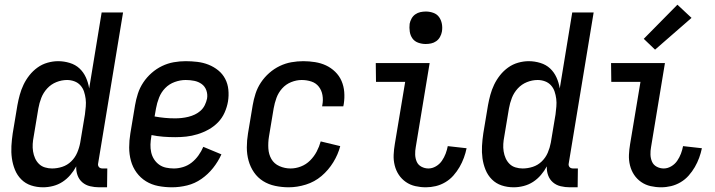

<svg xmlns="http://www.w3.org/2000/svg" viewBox="-20 -788 3040 816"><path d="M163 8Q136 8 112 0Q88 -8 70.5 -25.5Q53 -43 43.5 -66.5Q34 -90 30.5 -115.5Q27 -141 28.5 -167.5Q30 -194 34 -221L54 -341Q58 -363 64 -385Q70 -407 80 -428Q90 -449 105 -468Q120 -487 139.5 -501Q159 -515 182 -521.5Q205 -528 227 -528Q252 -528 276.5 -520.5Q301 -513 318 -497Q335 -481 345 -459Q355 -437 359 -412L412 -735H503L397 -93Q396 -89 397 -85Q398 -81 400.5 -78Q403 -75 407 -73.5Q411 -72 416 -72H436L435 8H402Q382 8 363 3.5Q344 -1 330 -13Q316 -25 309.5 -43Q303 -61 304 -81Q294 -62 279 -44.5Q264 -27 245.5 -15Q227 -3 205.5 2.5Q184 8 163 8ZM201 -72Q223 -72 244.5 -79Q266 -86 282.5 -102Q299 -118 308 -139Q317 -160 321 -182L341 -302Q343 -318 344.5 -335Q346 -352 344 -368Q342 -384 337 -399Q332 -414 321.5 -425.5Q311 -437 296 -442.5Q281 -448 265 -448Q242 -448 219.5 -439Q197 -430 180.5 -412Q164 -394 155.5 -372Q147 -350 143 -327L123 -207Q120 -192 119 -176Q118 -160 120.5 -144.5Q123 -129 129 -115.5Q135 -102 145.5 -91.5Q156 -81 171 -76.5Q186 -72 201 -72Z M711 8Q681 8 652.5 2.5Q624 -3 600.5 -17.5Q577 -32 560.5 -54.5Q544 -77 536.5 -104.5Q529 -132 529 -161.5Q529 -191 534 -221L554 -341Q558 -365 566 -390Q574 -415 589 -437.5Q604 -460 624.5 -478Q645 -496 669 -507.5Q693 -519 718.5 -523.5Q744 -528 769 -528Q794 -528 819 -525Q844 -522 866.5 -513Q889 -504 907.5 -489Q926 -474 937 -453Q948 -432 950.5 -407Q953 -382 949 -357Q945 -333 934.5 -309.5Q924 -286 906.5 -268Q889 -250 866.5 -237.5Q844 -225 819.5 -217.5Q795 -210 771.5 -207.5Q748 -205 725 -205Q699 -205 673.5 -207Q648 -209 624 -214L623 -207Q620 -190 619.5 -173.5Q619 -157 622.5 -141Q626 -125 634.5 -111.5Q643 -98 656 -88.5Q669 -79 685.5 -75.5Q702 -72 719 -72Q738 -72 758 -78Q778 -84 794.5 -97Q811 -110 823.5 -127.5Q836 -145 844 -164L921 -132Q907 -101 885.5 -74Q864 -47 836 -27.5Q808 -8 775.5 0Q743 8 711 8ZM724 -285Q738 -285 752 -286.5Q766 -288 780.5 -291.5Q795 -295 808.5 -301.5Q822 -308 833 -318Q844 -328 850.5 -341.5Q857 -355 860 -369Q863 -387 857 -404Q851 -421 837 -431Q823 -441 805.5 -444.5Q788 -448 769 -448Q746 -448 722.5 -439.5Q699 -431 682 -413.5Q665 -396 656 -373Q647 -350 643 -327L637 -293Q659 -289 680.5 -287Q702 -285 724 -285Z M1207 8Q1178 8 1149.5 2Q1121 -4 1098 -18.5Q1075 -33 1059.5 -55.5Q1044 -78 1036.5 -105Q1029 -132 1029 -161.5Q1029 -191 1034 -221L1054 -341Q1058 -365 1066 -390Q1074 -415 1089 -437.5Q1104 -460 1124.5 -478Q1145 -496 1169 -507.5Q1193 -519 1218.5 -523.5Q1244 -528 1269 -528Q1294 -528 1319 -524Q1344 -520 1365.5 -510Q1387 -500 1404.5 -483Q1422 -466 1431.5 -444Q1441 -422 1443 -397Q1445 -372 1441 -346L1439 -336H1349L1350 -342Q1354 -363 1350.5 -383.5Q1347 -404 1335 -419.5Q1323 -435 1303.5 -441.5Q1284 -448 1262 -448Q1240 -448 1217.5 -439Q1195 -430 1179 -412Q1163 -394 1155 -372Q1147 -350 1143 -327L1123 -207Q1119 -182 1120.5 -157Q1122 -132 1133.5 -112Q1145 -92 1167.5 -82Q1190 -72 1215 -72Q1237 -72 1259 -80.5Q1281 -89 1298 -106Q1315 -123 1326 -144Q1337 -165 1343 -187L1426 -167Q1417 -132 1396.5 -98.5Q1376 -65 1346.5 -40Q1317 -15 1280 -3.5Q1243 8 1207 8Z M1790 8Q1767 8 1745 3Q1723 -2 1705 -14.5Q1687 -27 1675 -45Q1663 -63 1657.5 -85Q1652 -107 1653 -130Q1654 -153 1658 -176L1702 -440H1578L1577 -520H1806L1747 -163Q1744 -147 1744.5 -131Q1745 -115 1751 -101Q1757 -87 1771 -79.5Q1785 -72 1801 -72Q1817 -72 1832.5 -81Q1848 -90 1858 -104.5Q1868 -119 1874 -135Q1880 -151 1883 -167L1963 -158Q1959 -138 1951.5 -117.5Q1944 -97 1933 -78Q1922 -59 1907 -42Q1892 -25 1872.5 -13.5Q1853 -2 1832 3Q1811 8 1790 8ZM1789 -601Q1773 -601 1757.5 -606.5Q1742 -612 1733 -624.5Q1724 -637 1721.5 -653.5Q1719 -670 1721 -687Q1723 -698 1729 -709Q1735 -720 1745 -727Q1755 -734 1766.5 -736.5Q1778 -739 1790 -739Q1806 -739 1821.5 -733.5Q1837 -728 1846 -715.5Q1855 -703 1858 -686.5Q1861 -670 1858 -653Q1856 -642 1850 -631Q1844 -620 1834 -613Q1824 -606 1812.5 -603.5Q1801 -601 1789 -601Z M2163 8Q2136 8 2112 0Q2088 -8 2070.5 -25.5Q2053 -43 2043.5 -66.5Q2034 -90 2030.5 -115.5Q2027 -141 2028.5 -167.5Q2030 -194 2034 -221L2054 -341Q2058 -363 2064 -385Q2070 -407 2080 -428Q2090 -449 2105 -468Q2120 -487 2139.5 -501Q2159 -515 2182 -521.5Q2205 -528 2227 -528Q2252 -528 2276.5 -520.5Q2301 -513 2318 -497Q2335 -481 2345 -459Q2355 -437 2359 -412L2412 -735H2503L2397 -93Q2396 -89 2397 -85Q2398 -81 2400.5 -78Q2403 -75 2407 -73.5Q2411 -72 2416 -72H2436L2435 8H2402Q2382 8 2363 3.5Q2344 -1 2330 -13Q2316 -25 2309.5 -43Q2303 -61 2304 -81Q2294 -62 2279 -44.5Q2264 -27 2245.5 -15Q2227 -3 2205.5 2.5Q2184 8 2163 8ZM2201 -72Q2223 -72 2244.5 -79Q2266 -86 2282.5 -102Q2299 -118 2308 -139Q2317 -160 2321 -182L2341 -302Q2343 -318 2344.5 -335Q2346 -352 2344 -368Q2342 -384 2337 -399Q2332 -414 2321.5 -425.5Q2311 -437 2296 -442.5Q2281 -448 2265 -448Q2242 -448 2219.5 -439Q2197 -430 2180.5 -412Q2164 -394 2155.5 -372Q2147 -350 2143 -327L2123 -207Q2120 -192 2119 -176Q2118 -160 2120.5 -144.5Q2123 -129 2129 -115.5Q2135 -102 2145.5 -91.5Q2156 -81 2171 -76.5Q2186 -72 2201 -72Z M2790 8Q2767 8 2745 3Q2723 -2 2705 -14.5Q2687 -27 2675 -45Q2663 -63 2657.5 -85Q2652 -107 2653 -130Q2654 -153 2658 -176L2702 -440H2578L2577 -520H2806L2747 -163Q2744 -147 2744.5 -131Q2745 -115 2751 -101Q2757 -87 2771 -79.5Q2785 -72 2801 -72Q2817 -72 2832.5 -81Q2848 -90 2858 -104.5Q2868 -119 2874 -135Q2880 -151 2883 -167L2963 -158Q2959 -138 2951.5 -117.5Q2944 -97 2933 -78Q2922 -59 2907 -42Q2892 -25 2872.5 -13.5Q2853 -2 2832 3Q2811 8 2790 8ZM2764 -577 2716 -623 2859 -768 2919 -712Z"/></svg>

Font: Iosevka Term Curly Medium
Style: Italic
Weight: 500
Italic angle: -9°
Designer: Belleve Invis
Foundry: Belleve Invis
Version: Version 32.3.0